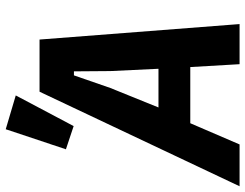

<svg xmlns="http://www.w3.org/2000/svg" viewBox="-153 -743 856 670"><g transform="rotate(-90 275.0 -408.0)"><path d="M526 0H386L376 -172H180L106 0H-40L290 -698H472ZM370 -283 362 -451 361 -578H347L303 -451L235 -283ZM277 -781 170 -579 89 -606 159 -816Z"/></g></svg>

Font: IBM Plex Sans Condensed
Style: Bold Italic
Weight: 700
Width: 3
Italic angle: -11.31°
Designer: Mike Abbink, Paul van der Laan, Pieter van Rosmalen
Foundry: Bold Monday
Version: Version 3.201